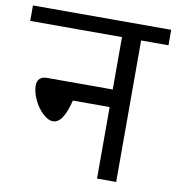

<svg xmlns="http://www.w3.org/2000/svg" viewBox="-98 -760 764 830"><g transform="rotate(10 283.5 -344.5)"><path d="M586.9 -689V-621.1H466.8V0H382.8V-314H221.2Q210.9 -268.6 193.4 -239.7Q175.8 -210.9 151.9 -210.9Q129.9 -210.9 106 -233.9Q82 -256.8 66.9 -289.6Q51.8 -322.3 51.8 -350.1Q51.8 -370.1 62.7 -380.6Q73.7 -391.1 92.8 -391.1H382.8V-621.1H-20V-689Z"/></g></svg>

Font: FiraGO
Style: Regular
Weight: 400
Designer: bBox Type
Foundry: bBox Type GmbH
Version: Version 1.001;PS 001.001;hotconv 1.0.88;makeotf.lib2.5.64775